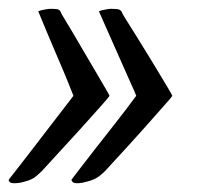

<svg xmlns="http://www.w3.org/2000/svg" viewBox="-90 -407 457 442"><path d="M75.2 5.9Q78.1 2 92.3 -16.6Q106.4 -35.2 127.4 -62Q148.4 -88.9 173.8 -121.1Q199.2 -153.3 223.6 -186.5Q221.7 -192.4 210.9 -215.8Q202.1 -235.4 185.1 -273.9Q168 -312.5 137.7 -380.9Q141.6 -382.8 146.5 -383.8Q151.4 -384.8 156.2 -385.7Q161.1 -386.7 167 -386.7Q179.7 -386.7 184.6 -384.8Q189.5 -382.8 191.4 -377Q191.4 -376 200.2 -361.8Q209 -347.7 222.2 -326.7Q235.4 -305.7 250 -281.7Q264.6 -257.8 277.3 -236.8Q290 -215.8 298.3 -201.7Q306.6 -187.5 306.6 -186.5Q304.7 -182.6 287.1 -163.1Q272.5 -146.5 241.2 -111.3Q210 -76.2 152.3 -13.7Q141.6 -2.9 131.8 2.9Q122.1 8.8 99.6 13.7Q82 16.6 77.6 12.2Q73.2 7.8 75.2 5.9ZM-43.9 13.7Q-63.5 16.6 -67.4 12.2Q-71.3 7.8 -69.3 5.9Q-66.4 2 -51.8 -16.6Q-37.1 -35.2 -16.6 -62Q3.9 -88.9 28.8 -121.1Q53.7 -153.3 79.1 -186.5Q77.1 -192.4 67.4 -215.8Q59.6 -235.4 43 -273.9Q26.4 -312.5 -2 -380.9Q2 -382.8 6.8 -383.8Q11.7 -384.8 16.6 -385.7Q21.5 -386.7 28.3 -386.7Q41 -386.7 44.9 -384.8Q48.8 -382.8 50.8 -377Q50.8 -376 59.6 -361.8Q68.4 -347.7 80.6 -326.7Q92.8 -305.7 106.9 -281.7Q121.1 -257.8 133.3 -236.8Q145.5 -215.8 153.8 -201.7Q162.1 -187.5 162.1 -186.5Q160.2 -182.6 142.6 -163.1Q127.9 -146.5 96.2 -111.3Q64.5 -76.2 6.8 -13.7Q-3.9 -2.9 -12.7 2.9Q-21.5 8.8 -43.9 13.7Z"/></svg>

Font: Satisfy
Style: Regular
Weight: 400
Designer: Font Diner, Inc
Foundry: Font Diner, Inc
Version: Version 1.000